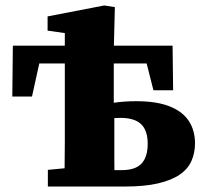

<svg xmlns="http://www.w3.org/2000/svg" viewBox="-20 -682 755 702"><path d="M25 -329 27 -515H611L613 -352H541L502 -506L565 -450H74L136 -506L97 -329ZM155 0V-61L262 -71H291V0ZM215 0Q216 -20 216 -46.5Q216 -73 216.5 -103Q217 -133 217 -162Q217 -191 217 -215V-561L154 -570V-622L361 -662L400 -656L396 -498V-279L398 -272V-219Q398 -193 398 -163.5Q398 -134 398 -104Q398 -74 398.5 -47Q399 -20 399 0ZM346 0V-60H425Q475 -60 497.5 -84Q520 -108 520 -156Q520 -205 496 -228Q472 -251 420 -251Q395 -251 370.5 -247.5Q346 -244 325 -238V-290Q355 -300 394 -306Q433 -312 478 -312Q553 -312 600.5 -293Q648 -274 670.5 -239.5Q693 -205 693 -158Q693 -123 680 -93.5Q667 -64 637 -43.5Q607 -23 558 -11.5Q509 0 436 0Z"/></svg>

Font: Source Serif 4 ExtraBold
Style: Regular
Weight: 800
Designer: Frank Grießhammer
Foundry: Adobe Systems Incorporated
Version: Version 4.004;hotconv 1.0.116;makeotfexe 2.5.65601